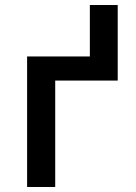

<svg xmlns="http://www.w3.org/2000/svg" viewBox="-20 -745 540 765"><path d="M88 0V-520H338V-725H449V-424H200V0Z"/></svg>

Font: Iosevka SS04
Style: Bold
Weight: 700
Monospace: yes
Designer: Belleve Invis
Foundry: Belleve Invis
Version: Version 19.0.0; ttfautohint (v1.8.4)